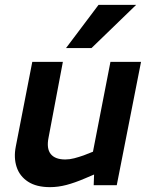

<svg xmlns="http://www.w3.org/2000/svg" viewBox="-20 -763 622 791"><path d="M186 8Q130 8 95.5 -14.5Q61 -37 48.5 -75Q36 -113 45 -159L113 -508H239L180 -196Q171 -151 189 -128.5Q207 -106 249 -106Q267 -106 286 -111Q305 -116 325 -123L363 -138L435 -508H561L461 0H366L369 -83L391 -54L330 -28Q288 -10 253.5 -1Q219 8 186 8ZM252 -565 386 -743H541L357 -565Z"/></svg>

Font: REM Medium Medium
Style: Italic
Weight: 500
Italic angle: -11°
Version: Version 1.005;gftools[0.9.28]